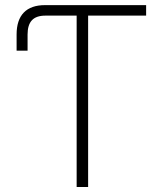

<svg xmlns="http://www.w3.org/2000/svg" viewBox="-20 -748 662 768"><path d="M46.4 -545.4V-609.9Q46.4 -668 75.2 -697.8Q104 -727.5 160.2 -727.5H210.9V-685.5H161.6Q125 -685.5 107.7 -667Q90.3 -648.4 90.3 -609.9V-545.4ZM210.9 -685.5V-727.5H564.5V-685.5H332.5V0H286.6V-685.5Z"/></svg>

Font: Inter ExtraLight
Style: Regular
Weight: 250
Designer: Rasmus Andersson
Foundry: rsms
Version: Version 4.001;git-66647c0bb